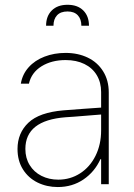

<svg xmlns="http://www.w3.org/2000/svg" viewBox="-20 -755 549 787"><path d="M240.2 -302.7Q276.9 -305.7 320.6 -308.8Q364.3 -312 394.5 -314V-377.9Q394.5 -417 376.7 -446.8Q358.9 -476.6 325.9 -492.7Q293 -508.8 249 -508.8Q191.4 -508.8 150.1 -483.2Q108.9 -457.5 98.6 -412.1H65.4Q71.8 -450.7 97.4 -479.2Q123 -507.8 162.6 -522.9Q202.1 -538.1 249 -538.1Q299.8 -538.1 339.8 -518.8Q379.9 -499.5 402.8 -462.6Q425.8 -425.8 425.8 -376V0H394.5V-102.5H391.6Q368.2 -50.8 322.3 -19.5Q276.4 11.7 216.8 11.7Q171.9 11.7 134 -6.8Q96.2 -25.4 74 -60.8Q51.8 -96.2 51.8 -144.5Q51.8 -209.5 96.4 -252Q141.1 -294.4 240.2 -302.7ZM218.8 -18.6Q268.1 -18.6 308.3 -44.4Q348.6 -70.3 371.6 -116.5Q394.5 -162.6 394.5 -220.7V-285.6L351.6 -282.2Q264.2 -274.9 249 -274.4Q84 -261.7 84 -144.5Q84 -106.9 101.6 -78.4Q119.1 -49.8 149.9 -34.2Q180.7 -18.6 218.8 -18.6ZM256.8 -735.4Q297.9 -735.4 321.3 -712.2Q344.7 -689 344.7 -649.4H313.5Q313.5 -676.8 298.8 -692.4Q284.2 -708 256.8 -708Q228.5 -708 213.9 -692.4Q199.2 -676.8 199.2 -649.4H168.9Q168.9 -689 192.4 -712.2Q215.8 -735.4 256.8 -735.4Z"/></svg>

Font: Pretendard GOV Thin
Style: Regular
Weight: 100
Designer: Base glyphs from Inter by Rasmus Andersson; Hangeul glyphs from Noto Sans CJK(Source Han Sans) by Jang Soo-young and Kan
Foundry: Kil Hyung-jin
Version: Version 1.309